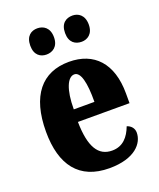

<svg xmlns="http://www.w3.org/2000/svg" viewBox="-142 -846 783 944"><g transform="rotate(-20 249.5 -374.0)"><path d="M351 -621C380 -621 412 -639 412 -689C412 -740 380 -758 351 -758C318 -758 288 -740 288 -689C288 -639 318 -621 351 -621ZM167 -621C198 -621 230 -639 230 -689C230 -740 198 -758 167 -758C136 -758 106 -740 106 -689C106 -639 136 -621 167 -621ZM267 10C401 10 452 -54 452 -109C452 -133 436 -149 416 -155C397 -105 366 -67 309 -67C237 -67 200 -125 198 -257H468V-308C468 -466 388 -550 257 -550C115 -550 34 -453 34 -265C34 -91 109 10 267 10ZM308 -322H200C200 -426 226 -483 261 -483C294 -483 309 -423 308 -322Z"/></g></svg>

Font: Noto Serif Devanagari ExtraCondensed Black
Style: Regular
Weight: 900
Width: 2
Designer: Universal Thirst, Indian Type Foundry and the Monotype Design Team
Foundry: Monotype Imaging Inc.
Version: Version 2.004